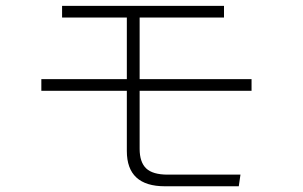

<svg xmlns="http://www.w3.org/2000/svg" viewBox="-20 -653 1040 660"><path d="M122.1 -340.8V-380.9H416V-592.8H193.4V-632.8H750V-592.8H460V-380.9H844.7V-340.8H460V-141.6Q460 -95.7 482.4 -74.2Q504.9 -52.7 556.6 -52.7H806.6L800.8 -12.7H546.9Q416 -12.7 416 -133.8V-340.8Z"/></svg>

Font: Gothic A1 ExtraLight
Style: Regular
Weight: 275
Designer: HanYang I&C Co.,Ltd.
Foundry: HanYang I&C Co.,Ltd.
Version: Version 2.50